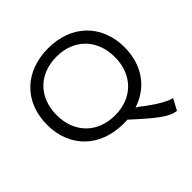

<svg xmlns="http://www.w3.org/2000/svg" viewBox="-229 -901 1295 1295"><g transform="rotate(-45 419.0 -253.0)"><path d="M734 204 777 124C741 116 677 84 581 9C571 2 561 -5 552 -10C697 -56 788 -181 788 -350C788 -566 640 -710 418 -710C196 -710 48 -566 48 -350C48 -134 196 10 418 10L456 9C606 146 667 194 734 204ZM418 -70C251 -70 140 -182 140 -350C140 -518 251 -630 418 -630C584 -630 695 -518 695 -350C695 -182 584 -70 418 -70Z"/></g></svg>

Font: Gully
Style: Regular
Weight: 400
Designer: jaikishan Patel
Foundry: MagicType
Version: Version 1.000;Glyphs 3.2 (3242)